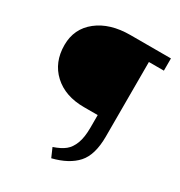

<svg xmlns="http://www.w3.org/2000/svg" viewBox="-200 -794 1069 1143"><g transform="rotate(30 334.0 -222.5)"><path d="M641 -658V-574H538V-62Q538 65 483.5 125.5Q429 186 321 213L294 151Q344 134 372 111.5Q400 89 416 47Q432 5 432 -62V-148H337Q208 -148 130 -220Q52 -292 52 -411Q52 -523 137.5 -590.5Q223 -658 363 -658Z"/></g></svg>

Font: EauTestInfant Semibold
Style: Italic
Weight: 600
Italic angle: -12°
Designer: Christian Thalmann (Catharsis Fonts)
Version: Version 0.001;PS 000.001;hotconv 1.0.88;makeotf.lib2.5.64775